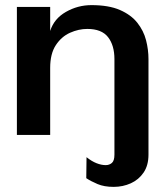

<svg xmlns="http://www.w3.org/2000/svg" viewBox="-20 -527 634 750"><path d="M337 -507Q405 -507 448.5 -488Q492 -469 516.5 -438Q541 -407 550.5 -370Q560 -333 560 -296V77Q560 119 541 147Q522 175 491 189Q460 203 424 203Q387 203 361 192Q335 181 317 169L318 87Q338 103 357 110.5Q376 118 393 118Q407 118 417 109.5Q427 101 427 77V-296Q427 -350 402 -382Q377 -414 321 -414Q287 -414 253.5 -399Q220 -384 198 -350.5Q176 -317 176 -262V0H46V-500H176V-406Q191 -454 237.5 -480.5Q284 -507 337 -507Z"/></svg>

Font: Panamera
Style: Bold
Weight: 700
Designer: Bastien Sozeau
Foundry: NBR — Bastien Sozeau
Version: Version 3.002; ttfautohint (v1.8.4.7-5d5b);gftools[0.9.33]